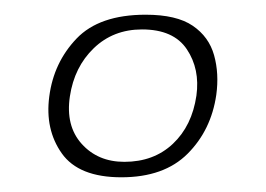

<svg xmlns="http://www.w3.org/2000/svg" viewBox="-20 -611 361 261"><path d="M145 -370Q87 -370 64 -402.5Q41 -435 47 -480Q53 -526 84 -558.5Q115 -591 178 -591Q220 -591 242 -576Q264 -561 271 -536Q278 -511 274 -482Q267 -434 235 -402Q203 -370 145 -370ZM149 -391Q189 -391 215 -415.5Q241 -440 247 -481Q252 -517 234 -544Q216 -571 173 -571Q134 -571 107.5 -545.5Q81 -520 75 -480Q69 -440 91 -415.5Q113 -391 149 -391Z"/></svg>

Font: Alumni Sans ExtraLight
Style: Italic
Weight: 250
Italic angle: -8°
Version: Version 1.016